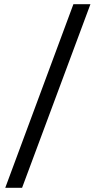

<svg xmlns="http://www.w3.org/2000/svg" viewBox="-20 -751 484 913"><path d="M5 142 329 -731H410L85 142Z"/></svg>

Font: Arima Madurai
Style: Regular
Weight: 400
Designer: Joana Correia and Natanael Gama
Foundry: NDISCOVER
Version: Version 1.020